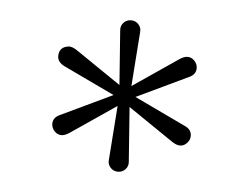

<svg xmlns="http://www.w3.org/2000/svg" viewBox="-34 -746 498 384"><g transform="rotate(5 215.0 -554.0)"><path d="M195 -424 203 -533 112 -471Q103 -465 96 -465Q88 -465 82 -471.5Q76 -478 76 -486Q76 -499 90 -505L193 -554L90 -603Q76 -610 76 -622Q76 -641 96 -643Q103 -643 112 -637L203 -575L195 -684Q194 -693 200 -699.5Q206 -706 215 -706Q224 -706 230 -699.5Q236 -693 235 -684L227 -575L318 -637Q327 -643 334 -643Q342 -643 348 -636.5Q354 -630 354 -622Q354 -609 340 -603L237 -554L340 -505Q354 -499 354 -486Q354 -478 348 -471.5Q342 -465 334 -465Q327 -465 318 -471L227 -533L235 -424Q236 -415 230 -408.5Q224 -402 215 -402Q206 -402 200 -408.5Q194 -415 195 -424Z"/></g></svg>

Font: Quicksand
Style: Regular
Weight: 400
Designer: Andrew Paglinawan
Foundry: Andrew Paglinawan
Version: 1.002